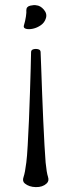

<svg xmlns="http://www.w3.org/2000/svg" viewBox="-20 -514 286 766"><path d="M75 -411Q81 -431 83.5 -448.5Q86 -466 85 -473Q85 -488 101 -491.5Q117 -495 124 -493Q141 -492 155 -475.5Q169 -459 163 -441Q158 -424 143 -413.5Q128 -403 111.5 -399.5Q95 -396 84 -399Q73 -402 75 -411ZM79 218Q68 209 74 192Q80 175 85 134Q88 111 90.5 66Q93 21 95.5 -34Q98 -89 99.5 -143.5Q101 -198 102.5 -241.5Q104 -285 104 -306Q104 -315 113.5 -317.5Q123 -320 132.5 -317.5Q142 -315 142 -306Q143 -285 144.5 -241.5Q146 -198 148 -143.5Q150 -89 152.5 -34Q155 21 157.5 66Q160 111 162 134Q166 175 171.5 191.5Q177 208 166 218Q150 233 123 232.5Q96 232 79 218Z"/></svg>

Font: Diphylleia
Style: Regular
Weight: 400
Designer: Minha Hyung
Foundry: JAMO
Version: Version 1.000; ttfautohint (v1.8.4.7-5d5b);gftools[0.9.28]